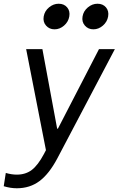

<svg xmlns="http://www.w3.org/2000/svg" viewBox="-36 -803 656 1028"><path d="M-5 123Q26 132 54 132Q101 132 134 107Q167 82 199 22L210 1L104 -540H191L270 -114H274L494 -540H579L271 45Q227 128 175.5 166.5Q124 205 54 205Q20 205 -16 194ZM278 -783Q307 -783 323.5 -763.5Q340 -744 335 -715Q330 -686 307 -666Q284 -646 256 -646Q228 -646 210.5 -666Q193 -686 198 -715Q203 -744 226.5 -763.5Q250 -783 278 -783ZM486 -783Q515 -783 531.5 -763.5Q548 -744 543 -715Q538 -686 515 -666Q492 -646 464 -646Q436 -646 418.5 -666Q401 -686 406 -715Q411 -744 434.5 -763.5Q458 -783 486 -783Z"/></svg>

Font: CommitMono
Style: Italic
Weight: 400
Monospace: yes
Designer: Eigil Nikolajsen
Foundry: Eigil Nikolajsen
Version: Version 1.143